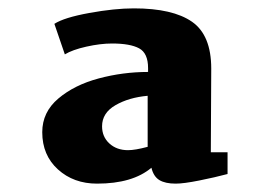

<svg xmlns="http://www.w3.org/2000/svg" viewBox="-20 -797 611 459"><path d="M485 -633 484 -433H524V-381Q494 -373 456.5 -365.5Q419 -358 400 -358Q375 -358 361 -366.5Q347 -375 342 -396Q297 -358 212 -358Q156 -358 118.5 -392Q81 -426 81 -481Q81 -529 119.5 -561.5Q158 -594 216 -609.5Q274 -625 334 -625V-634Q334 -670 312.5 -681.5Q291 -693 248 -693Q220 -693 186.5 -685.5Q153 -678 135 -667L110 -740Q133 -755 193.5 -766Q254 -777 300 -777Q393 -777 439 -745Q485 -713 485 -633ZM224 -495Q224 -470 241.5 -454Q259 -438 286 -438Q303 -438 333 -446V-568Q288 -564 256 -545.5Q224 -527 224 -495Z"/></svg>

Font: Martel Heavy
Style: Regular
Weight: 900
Designer: Dan Reynolds
Foundry: Dan Reynolds
Version: Version 1.001; ttfautohint (v1.1) -l 5 -r 5 -G 72 -x 0 -D la